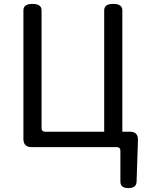

<svg xmlns="http://www.w3.org/2000/svg" viewBox="-20 -754 757 984"><path d="M597 177V19Q597 0 578 0H142Q100 0 100 -42V-701Q100 -734 146.5 -734Q193 -734 193 -701V-98Q193 -79 212 -79H514V-701Q514 -734 560.5 -734Q607 -734 607 -701V-79H646Q688 -79 687 -37L680 177Q679 210 638 210Q597 210 597 177Z"/></svg>

Font: Raw Maruko Gothic CJK TC
Style: Regular
Weight: 400
Version: Version 1.001